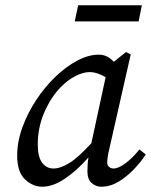

<svg xmlns="http://www.w3.org/2000/svg" viewBox="-20 -694 572 727"><path d="M123 -146Q123 -100 139.5 -78Q156 -56 183 -56Q209 -56 243 -77Q277 -98 326 -152L380 -402Q366 -410 350.5 -415.5Q335 -421 319 -421Q295 -421 265.5 -406Q236 -391 209 -363Q173 -326 148 -269Q123 -212 123 -146ZM363 13Q343 13 327 -1Q311 -15 311 -45Q311 -74 315 -98Q272 -49 226.5 -18Q181 13 140 13Q104 13 74.5 -15Q45 -43 45 -105Q45 -157 64.5 -211Q84 -265 116.5 -314.5Q149 -364 189.5 -403Q230 -442 272.5 -464.5Q315 -487 354 -487Q371 -487 385 -480Q399 -473 411 -460L457 -497L475 -488L395 -135Q386 -98 386 -78Q386 -68 393 -62Q400 -56 410 -56Q429 -56 455.5 -76Q482 -96 508 -128L532 -109Q513 -80 486 -52Q459 -24 428 -5.5Q397 13 363 13ZM263 -613 276 -674H517L505 -613Z"/></svg>

Font: Source Serif Pro
Style: Italic
Weight: 400
Italic angle: -12°
Designer: Frank Grießhammer
Foundry: Adobe Systems Incorporated
Version: Version 3.001;hotconv 1.0.111;makeotfexe 2.5.65597